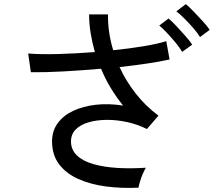

<svg xmlns="http://www.w3.org/2000/svg" viewBox="-20 -873 1040 933"><path d="M653 39Q570 43 494.5 33Q419 23 360 -3.5Q301 -30 267 -75Q233 -120 233 -186Q233 -237 260.5 -274.5Q288 -312 336 -334.5Q384 -357 446 -364Q508 -371 578 -360Q546 -400 518.5 -445Q491 -490 471 -539Q379 -531 289 -526Q199 -521 130 -522L117 -613Q178 -608 264.5 -610.5Q351 -613 441 -620Q428 -666 420.5 -712Q413 -758 413 -803H505Q504 -760 510.5 -716Q517 -672 530 -629Q610 -637 678.5 -648.5Q747 -660 788 -673L804 -584Q760 -574 696.5 -564.5Q633 -555 561 -547Q592 -479 640 -418Q688 -357 750 -311L694 -246Q648 -269 597 -280Q546 -291 497.5 -290.5Q449 -290 410 -278.5Q371 -267 348 -244Q325 -221 325 -186Q325 -145 354 -117.5Q383 -90 434 -75.5Q485 -61 550.5 -57Q616 -53 689 -58Q682 -47 674 -28.5Q666 -10 660.5 8.5Q655 27 653 39ZM865 -621Q853 -642 833 -666Q813 -690 792 -712.5Q771 -735 754 -749L799 -783Q815 -770 837.5 -746Q860 -722 881.5 -697.5Q903 -673 914 -656ZM952 -693Q939 -714 918.5 -737.5Q898 -761 876.5 -782.5Q855 -804 837 -818L883 -853Q899 -840 921.5 -816.5Q944 -793 966 -769Q988 -745 999 -728Z"/></svg>

Font: Zen Kaku Gothic New Medium
Style: Regular
Weight: 500
Designer: Yoshimichi Ohira
Foundry: Positype
Version: Version 1.002